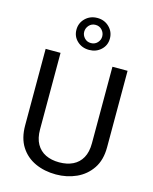

<svg xmlns="http://www.w3.org/2000/svg" viewBox="-141 -1066 929 1166"><g transform="rotate(15 324.0 -482.5)"><path d="M583.5 -710.9V-230Q583.5 -149.9 547.6 -96.7Q511.7 -43.5 452.9 -16.8Q394 9.8 325.2 9.8Q252.9 9.8 194.6 -16.8Q136.2 -43.5 102.3 -96.7Q68.4 -149.9 68.4 -230V-710.9H162.1V-230Q162.1 -174.3 182.6 -138.2Q203.1 -102.1 239.7 -84.2Q276.4 -66.4 325.2 -66.4Q374.5 -66.4 411.1 -84.2Q447.8 -102.1 468 -138.2Q488.3 -174.3 488.3 -230V-710.9ZM324.2 -772.9Q279.3 -772.9 249 -801.3Q218.8 -829.6 218.8 -872.1Q218.8 -914.6 249 -944.1Q279.3 -973.6 324.2 -973.6Q368.7 -973.6 398.9 -944.1Q429.2 -914.6 429.2 -872.1Q429.2 -829.6 398.9 -801.3Q368.7 -772.9 324.2 -772.9ZM324.2 -815.9Q349.1 -815.9 365 -833Q380.9 -850.1 380.9 -872.1Q380.9 -895 365 -912.6Q349.1 -930.2 324.2 -930.2Q299.3 -930.2 283.4 -912.6Q267.6 -895 267.6 -872.1Q267.6 -850.6 283.4 -833.3Q299.3 -815.9 324.2 -815.9Z"/></g></svg>

Font: Heebo
Style: Regular
Weight: 400
Designer: Oded Ezer
Foundry: Ezer Type House
Version: Version 3.100